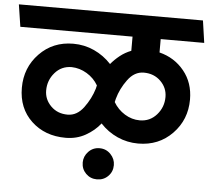

<svg xmlns="http://www.w3.org/2000/svg" viewBox="-67 -741 1051 958"><g transform="rotate(5 458.0 -262.0)"><path d="M758 -283Q758 -329 724.5 -362Q691 -395 640 -395Q593 -395 559.5 -349.5Q526 -304 512 -253L508 -236Q529 -200 564.5 -178Q600 -156 640 -156Q691 -156 724.5 -194Q758 -232 758 -283ZM162 -264Q162 -219 195 -186Q228 -153 279 -153Q326 -153 359.5 -198.5Q393 -244 408 -294L412 -311Q391 -347 355 -368.5Q319 -390 279 -391Q228 -391 195 -353Q162 -315 162 -264ZM277 -508Q333 -508 382 -485.5Q431 -463 468 -423Q487 -446 512 -466Q537 -486 568 -498V-569H6L-11 -680H911L927 -569H709V-502Q785 -483 833 -424Q881 -365 881 -281Q881 -180 813 -110Q745 -40 642 -40Q587 -40 538 -62Q489 -84 452 -124Q423 -87 378.5 -62Q334 -37 279 -37Q175 -37 107.5 -100.5Q40 -164 40 -267Q40 -368 107.5 -438Q175 -508 277 -508ZM453 156Q420 156 397.5 133.5Q375 111 375 78Q375 47 397.5 23.5Q420 0 453 0Q486 0 508.5 23.5Q531 47 531 78Q531 111 508.5 133.5Q486 156 453 156Z"/></g></svg>

Font: Palanquin
Style: Bold
Weight: 700
Designer: Pria Ravichandran
Version: Version 1.0.4